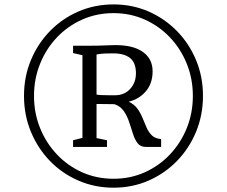

<svg xmlns="http://www.w3.org/2000/svg" viewBox="-20 -932 1055 892"><path d="M91.5 -486.5Q91.5 -575.5 123.5 -652.5Q155.5 -729.5 212.2 -787.8Q269 -846 344.8 -878.8Q420.5 -911.5 507.5 -911.5Q594.5 -911.5 669.8 -878.8Q745 -846 802 -787.8Q859 -729.5 891 -652.5Q923 -575.5 923 -486.5Q923 -397.5 891 -320Q859 -242.5 802 -184Q745 -125.5 669.8 -92.8Q594.5 -60 507.5 -60Q420.5 -60 344.8 -92.8Q269 -125.5 212.2 -184Q155.5 -242.5 123.5 -320Q91.5 -397.5 91.5 -486.5ZM138 -486.5Q138 -407 166 -337.5Q194 -268 244.2 -214.8Q294.5 -161.5 361.8 -131.5Q429 -101.5 507.5 -101.5Q585.5 -101.5 652.5 -131.5Q719.5 -161.5 769.8 -214.8Q820 -268 848 -337.5Q876 -407 876 -486.5Q876 -565.5 848 -635.2Q820 -705 769.8 -758Q719.5 -811 652.5 -841Q585.5 -871 507.5 -871Q429 -871 361.8 -841Q294.5 -811 244.2 -758Q194 -705 166 -635.2Q138 -565.5 138 -486.5ZM363 -291.5V-675.5L319.5 -685.5V-719.5H392Q417.5 -719.5 435.8 -720Q454 -720.5 472.2 -721.2Q490.5 -722 515.5 -722.5Q600 -722.5 644.5 -690.2Q689 -658 689 -601Q689 -545 658.2 -508.5Q627.5 -472 578 -459.5Q604.5 -447 619 -426.5Q633.5 -406 642.8 -382.8Q652 -359.5 661.5 -338.2Q671 -317 686.2 -302.5Q701.5 -288 728.5 -286V-249.5H657Q632.5 -249.5 619.2 -266.8Q606 -284 597.8 -310.2Q589.5 -336.5 580.2 -364.5Q571 -392.5 555.5 -415.5Q540 -438.5 511.5 -448L428.5 -449V-290.5L477 -280.5V-249.5H319.5V-280.5ZM428.5 -492.5Q436 -491 452.8 -490.2Q469.5 -489.5 487.2 -489.5Q505 -489.5 515 -489.5Q557.5 -489.5 584.5 -518.8Q611.5 -548 611.5 -591.5Q611.5 -641 584.2 -662.5Q557 -684 507 -684Q487.5 -684 469.5 -683.5Q451.5 -683 428.5 -679Z"/></svg>

Font: Merriweather 60pt Light
Style: Regular
Weight: 300
Version: Version 2.100